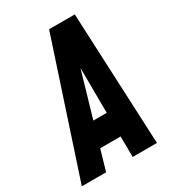

<svg xmlns="http://www.w3.org/2000/svg" viewBox="-207 -847 846 945"><g transform="rotate(-30 216.5 -375.0)"><path d="M-24 0 223 -750H369L403 0H265L264 -117H148L114 0ZM187 -252H263L261 -568H279Z"/></g></svg>

Font: Mohave Light
Style: Bold Italic
Weight: 700
Italic angle: -8°
Version: Version 2.003